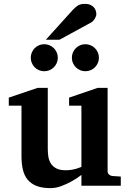

<svg xmlns="http://www.w3.org/2000/svg" viewBox="-20 -949 660 981"><path d="M396 0V-55.2Q371.1 -36.1 344.2 -21.5Q321.3 -8.8 293.5 1.7Q265.6 12.2 237.8 12.2Q195.3 12.2 166.7 1Q138.2 -10.3 121.1 -31.2Q104 -52.2 96.9 -82.5Q89.8 -112.8 89.8 -150.9V-409.2H24.9V-450.2L171.9 -500H224.1V-189.9Q224.1 -171.4 226.6 -151.9Q229 -132.3 238.3 -116.2Q247.6 -100.1 265.9 -89.6Q284.2 -79.1 315.9 -79.1Q331.5 -79.1 345.9 -81.5Q360.4 -84 371.6 -87.4Q384.3 -91.3 396 -96.2V-409.2H333V-450.2L479 -500H529.8V-73.2Q529.8 -64 536.9 -57.4Q543.9 -50.8 553.2 -49.8L597.2 -46.9V0ZM275.4 -653.8Q275.4 -639.6 270 -627.2Q264.6 -614.7 255.1 -605.2Q245.6 -595.7 232.9 -590.3Q220.2 -585 206.1 -585Q191.9 -585 179.2 -590.3Q166.5 -595.7 157.2 -605.2Q147.9 -614.7 142.6 -627.2Q137.2 -639.6 137.2 -653.8Q137.2 -668 142.6 -680.7Q147.9 -693.4 157.2 -702.9Q166.5 -712.4 179.2 -717.8Q191.9 -723.1 206.1 -723.1Q220.2 -723.1 232.9 -717.8Q245.6 -712.4 255.1 -702.9Q264.6 -693.4 270 -680.7Q275.4 -668 275.4 -653.8ZM485.4 -653.8Q485.4 -639.6 480 -627.2Q474.6 -614.7 465.1 -605.2Q455.6 -595.7 442.9 -590.3Q430.2 -585 416 -585Q401.9 -585 389.4 -590.3Q377 -595.7 367.4 -605.2Q357.9 -614.7 352.5 -627.2Q347.2 -639.6 347.2 -653.8Q347.2 -668 352.5 -680.7Q357.9 -693.4 367.4 -702.9Q377 -712.4 389.4 -717.8Q401.9 -723.1 416 -723.1Q430.2 -723.1 442.9 -717.8Q455.6 -712.4 465.1 -702.9Q474.6 -693.4 480 -680.7Q485.4 -668 485.4 -653.8ZM472.2 -876.5Q472.2 -871.6 470 -865.5Q467.8 -859.4 464.4 -853.5Q460.9 -847.7 456.1 -842.5Q451.2 -837.4 446.3 -834.5L284.2 -746.1H214.4L351.1 -897.5Q359.9 -906.7 366.9 -912.8Q374 -918.9 381.1 -922.6Q388.2 -926.3 396 -927.7Q403.8 -929.2 414.1 -929.2Q430.2 -929.2 441.2 -924.3Q452.1 -919.4 459.2 -911.9Q466.3 -904.3 469.2 -894.8Q472.2 -885.3 472.2 -876.5Z"/></svg>

Font: Charis SIL APac
Style: Bold
Weight: 700
Foundry: SIL International
Version: Version 5.000